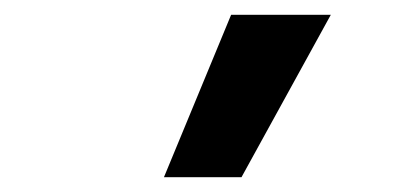

<svg xmlns="http://www.w3.org/2000/svg" viewBox="-20 -1020 540 260"><path d="M307 -780H202L293 -1000H428Z"/></svg>

Font: M PLUS 1 Code Medium
Style: Regular
Weight: 500
Designer: Coji Morishita
Foundry: UNDERFOREST DESIGN
Version: Version 1.002